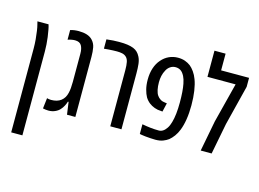

<svg xmlns="http://www.w3.org/2000/svg" viewBox="-125 -994 1977 1465"><g transform="rotate(15 863.5 -261.5)"><path d="M63 240.2V-422.4Q63 -457.5 59.8 -493.4Q56.6 -529.3 52.2 -558.8Q47.9 -588.4 43.5 -604Q42 -610.8 40.3 -616.9Q38.6 -623 37.1 -629.9H125Q127.9 -620.6 130.4 -610.4Q132.8 -600.1 134.8 -589.4Q140.1 -562 143.8 -533.9Q147.5 -505.9 149.4 -477.8Q151.4 -449.7 151.4 -422.4V240.2Z M293.9 6.3Q283.2 6.3 272.5 4.9Q261.7 3.4 250 1L259.8 -82.5Q264.2 -80.6 273.7 -79.1Q283.2 -77.6 292 -77.6Q341.3 -77.6 370.6 -100.6Q399.9 -123.5 409.2 -165Q413.6 -183.1 415.5 -204.8Q417.5 -226.6 417.5 -253.4V-475.1Q417.5 -516.6 403.3 -540.5Q389.2 -564.5 352.1 -564.5Q340.3 -564.5 326.2 -562Q312 -559.6 295.4 -554.2V-630.4Q326.2 -639.6 361.3 -639.6Q397.9 -639.6 425.3 -631.1Q452.6 -622.6 470.2 -604.5Q493.2 -580.6 499.3 -548.3Q505.4 -516.1 505.4 -475.1V0H439.5L425.8 -98.1H420.4Q415.5 -81.5 406 -63.2Q396.5 -44.9 382.8 -30.3Q369.1 -14.6 345.7 -4.2Q322.3 6.3 293.9 6.3Z M781.2 0V-442.4Q781.2 -482.4 776.1 -507.3Q771 -532.2 756.3 -545.4Q743.7 -557.1 725.1 -561.3Q706.5 -565.4 683.1 -565.4Q670.4 -565.4 651.6 -564.7Q632.8 -564 613.8 -562.5Q594.7 -561 581.1 -559.6V-633.3Q608.4 -636.7 633.5 -638.2Q658.7 -639.6 680.2 -639.6Q720.2 -639.6 746.8 -635.7Q773.4 -631.8 794.9 -623.5Q814.5 -615.2 827.6 -602.3Q840.8 -589.4 850.6 -569.8Q862.3 -547.4 866 -515.4Q869.6 -483.4 869.6 -441.9V0Z M1139.6 9.8Q1121.6 9.8 1100.6 8.3Q1079.6 6.8 1060.8 5.1Q1042 3.4 1029.8 1L1014.2 -2V-78.6Q1050.8 -71.8 1082.5 -68.4Q1114.3 -64.9 1147 -64.9Q1164.1 -64.9 1179.4 -74.7Q1194.8 -84.5 1208 -104.5Q1214.8 -114.7 1220.2 -127.4Q1225.6 -140.1 1229.5 -154.3Q1238.3 -184.1 1242.7 -224.4Q1247.1 -264.6 1247.1 -312.5Q1247.1 -358.4 1244.4 -394.5Q1241.7 -430.7 1236.3 -458Q1232.9 -476.1 1228.3 -490.2Q1223.6 -504.4 1218.3 -515.1Q1203.6 -543.5 1186 -554.2Q1168.5 -564.9 1146.5 -564.9Q1123.5 -564.9 1105 -552.2Q1086.4 -539.6 1075.7 -518.6Q1063.5 -496.6 1058.1 -472.2Q1052.7 -447.8 1052.7 -420.9Q1052.7 -388.7 1058.3 -361.8Q1064 -335 1075.2 -319.3Q1085 -304.7 1101.1 -294.7Q1117.2 -284.7 1140.1 -282.7L1152.8 -281.2L1136.7 -211.9L1122.6 -213.4Q1097.2 -213.9 1073.2 -222.7Q1049.3 -231.4 1032.2 -244.6Q1022 -252 1012.2 -262.7Q1002.4 -273.4 995.1 -285.6Q982.4 -308.1 973.6 -342Q964.8 -376 964.8 -418.9Q964.8 -468.8 978.3 -509.8Q991.7 -550.8 1018.1 -580.6Q1043 -609.4 1075.9 -624.5Q1108.9 -639.6 1146 -639.6Q1177.7 -639.6 1202.4 -630.6Q1227.1 -621.6 1245.6 -607.4Q1263.7 -592.8 1280.5 -569.1Q1297.4 -545.4 1309.1 -513.7Q1322.8 -477.5 1330.3 -427.2Q1337.9 -377 1337.9 -314.9Q1337.9 -252.9 1329.8 -202.9Q1321.8 -152.8 1307.1 -115.7Q1294.9 -84.5 1277.8 -61.3Q1260.7 -38.1 1241.7 -22.5Q1224.1 -9.3 1199.5 0.2Q1174.8 9.8 1139.6 9.8Z M1495.6 0 1542 -242.2 1622.1 -556.6H1399.9V-763.2H1487.8V-631.3H1708.5V-560.5L1629.4 -244.6L1582 0Z"/></g></svg>

Font: Open Sans Condensed Medium
Style: Regular
Weight: 500
Width: 3
Designer: Monotype Design Team
Foundry: Monotype Imaging Inc.
Version: Version 3.000